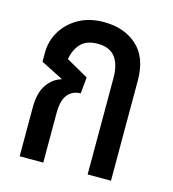

<svg xmlns="http://www.w3.org/2000/svg" viewBox="-90 -639 646 715"><g transform="rotate(15 233.5 -282.0)"><path d="M224 -564Q303 -564 352.5 -519.5Q402 -475 402 -386V0H312V-372Q312 -424 290.5 -452Q269 -480 223 -480Q180 -480 158 -456.5Q136 -433 130 -396L215 -348L209 -285Q178 -285 159.5 -262.5Q141 -240 141 -190V0H50V-189Q50 -245 72 -276.5Q94 -308 126 -317V-319L41 -362V-397Q41 -442 64 -480Q87 -518 128 -541Q169 -564 224 -564Z"/></g></svg>

Font: Noto Sans Thai Looped ExtraCondensed Medium
Style: Regular
Weight: 500
Width: 2
Designer: Sasikarn Vongin, Ben Mitchell
Foundry: The Fontpad Ltd
Version: Version 1.001; ttfautohint (v1.8.4.7-5d5b)